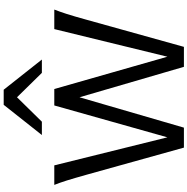

<svg xmlns="http://www.w3.org/2000/svg" viewBox="-8 -1024 1031 1056"><g transform="rotate(-90 508.0 -495.5)"><path d="M724.6 -90.8 876.5 -712.9H983.9Q978 -697.8 972.2 -681.4Q966.3 -665 959.7 -644.3Q953.1 -623.5 945.3 -596.9Q937.5 -570.3 927.7 -534.7L778.8 0H668.9L501.5 -574.2L334.5 0H224.6L75.7 -534.7Q65.9 -569.8 58.1 -596.4Q50.3 -623 43.7 -644.3Q37.1 -665.5 31.2 -681.9Q25.4 -698.2 19.5 -712.9H127L281.2 -90.8L456.5 -712.9H546.9ZM293.9 -781.2 460 -991.2H543L709 -781.2H635.7L501.5 -918L367.2 -781.2Z"/></g></svg>

Font: Andika Afr
Style: Regular
Weight: 400
Designer: Victor Gaultney, Annie Olsen, Julie Remington, Don Collingsworth, Eric Hays, Becca Hirsbrunner
Foundry: SIL International
Version: Version 5.000